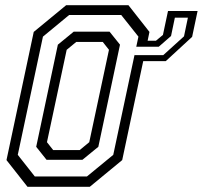

<svg xmlns="http://www.w3.org/2000/svg" viewBox="-20 -720 782 740"><path d="M185 -141.5H287L324 -172L400 -528L376 -558.5H274L237 -528L161 -172ZM114.2 -39.8H315L416.5 -123.2L513.5 -578.8L447.2 -662.2H246.5L145.5 -578.8L48.5 -123.2ZM159.5 -104 119.5 -154.2 203 -547.8 264.2 -598H402.2L442.5 -547.8L359 -154.2L297.5 -104ZM654 -652 639.2 -581.2 592 -540H505.2L498.2 -507.5H609.2L689.2 -580L704.2 -652ZM627.5 -677.5H741.5L720.5 -578L619 -484.5H532L451 -103L326 0H86L5 -103L110 -597L235 -700H475L556 -597L549 -563H581L608 -585.5Z"/></svg>

Font: Tourney Thin
Style: Italic
Weight: 100
Italic angle: -12°
Designer: Tyler Finck
Foundry: Etcetera Type Co
Version: Version 1.015